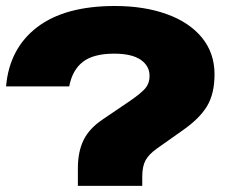

<svg xmlns="http://www.w3.org/2000/svg" viewBox="-20 -608 747 628"><path d="M314.9 -216.7 405.8 -278.4Q443 -303.9 456.1 -320.1Q469.2 -336.2 469.2 -359.7Q469.2 -392.4 440.2 -412.5Q411.1 -432.5 353.3 -432.5Q285.8 -432.5 251.2 -405.8Q216.6 -379.1 206.4 -325.3H-0.2Q10.6 -449.4 101.3 -518.9Q192 -588.4 355.9 -588.4Q451.3 -588.4 525.3 -561.8Q599.3 -535.2 640.5 -484.9Q681.7 -434.5 681.7 -365Q681.7 -301.4 657.1 -260.6Q632.4 -219.9 577.3 -181.5L494.7 -123.2Q467 -103.8 456.1 -83.8Q445.3 -63.8 445.3 -31V0H234.7V-56.9Q234.7 -111.7 253.2 -149.5Q271.6 -187.4 314.9 -216.7Z"/></svg>

Font: Unbounded Variable
Style: Regular
Weight: 400
Designer: Luke Prowse, Jean-Baptiste Morizot, Fátima Lázaro, Florian Runge
Foundry: NaN
Version: Version 1.600;FEAKit 1.0